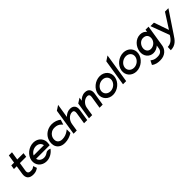

<svg xmlns="http://www.w3.org/2000/svg" viewBox="359 -2218 3987 3987"><g transform="rotate(-45 2352.5 -224.5)"><path d="M75 -357H157L126 -161C111 -52 165 11 280 11C356 11 389 -11 429 -37L401 -118L390 -111C357 -89 353 -80 295 -80C233 -80 210 -110 220 -170L250 -357H435L449 -449H264L293 -632H200L171 -449H89Z M459 -226C438 -95 535 11 671 11C761 11 848 -37 903 -109L911 -119L901 -123C900 -123 840 -152 792 -117C761 -94 724 -80 686 -80C615 -80 561 -122 551 -182H950L956 -224C977 -356 882 -462 746 -462C610 -462 480 -357 459 -226ZM564 -267C593 -327 660 -371 732 -371C804 -371 857 -328 865 -267Z M1003 -226C998 -193 999 -160 1005 -131C1024 -48 1093 11 1210 11C1293 11 1372 -18 1429 -54L1434 -57L1433 -165L1391 -134C1347 -104 1291 -82 1225 -82C1136 -82 1086 -137 1100 -226C1103 -246 1110 -265 1120 -283C1149 -332 1202 -370 1276 -370C1342 -370 1387 -349 1420 -317L1452 -286L1487 -394L1483 -397C1438 -433 1368 -462 1285 -462C1249 -462 1215 -455 1183 -443C1095 -410 1021 -337 1003 -226Z M1469 0H1563L1589 -166C1598 -220 1623 -262 1653 -291C1680 -317 1718 -340 1763 -340C1811 -340 1825 -307 1817 -255L1777 0H1870L1910 -255C1925 -351 1882 -419 1781 -419C1712 -419 1659 -386 1617 -344L1666 -651L1561 -582Z M1922 0H2016L2045 -186C2053 -237 2080 -277 2110 -305C2137 -330 2174 -351 2218 -351C2266 -351 2283 -320 2275 -271L2232 0H2324L2369 -281C2384 -376 2341 -443 2240 -443C2171 -443 2117 -409 2074 -365L2086 -442L1981 -375Z M2410 -226C2389 -95 2486 11 2622 11C2758 11 2887 -95 2908 -226C2929 -357 2833 -462 2697 -462C2561 -462 2431 -357 2410 -226ZM2502 -226C2515 -307 2596 -371 2683 -371C2770 -371 2829 -307 2816 -226C2803 -145 2723 -80 2637 -80C2550 -80 2489 -145 2502 -226Z M2921 0H3014L3117 -651L3013 -582Z M3101 -226C3080 -95 3177 11 3313 11C3449 11 3578 -95 3599 -226C3620 -357 3524 -462 3388 -462C3252 -462 3122 -357 3101 -226ZM3193 -226C3206 -307 3287 -371 3374 -371C3461 -371 3520 -307 3507 -226C3494 -145 3414 -80 3328 -80C3241 -80 3180 -145 3193 -226Z M3647 -245C3625 -104 3719 -9 3829 -9C3893 -9 3945 -36 3986 -73L3974 1C3964 67 3914 104 3838 104C3785 104 3744 103 3685 59L3675 52L3630 141C3693 192 3762 197 3823 197C3966 197 4050 106 4066 7L4142 -471H4053L4044 -416C4015 -453 3970 -482 3904 -482C3763 -482 3666 -363 3647 -245ZM3745 -245C3757 -321 3818 -387 3895 -387C3983 -387 4026 -328 4013 -245C4002 -176 3937 -108 3851 -108C3770 -108 3734 -176 3745 -245Z M4178 -451 4332 -38C4273 67 4209 104 4137 108L4127 109L4123 202H4132C4270 199 4332 112 4392 18L4705 -451H4604L4394 -123L4280 -451Z"/></g></svg>

Font: Charger Sport
Style: BdObl
Weight: 700
Designer: Jasper
Foundry: Cannot Into Space Fonts
Version: Version 1.1